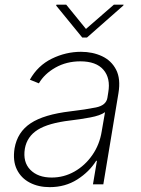

<svg xmlns="http://www.w3.org/2000/svg" viewBox="-20 -770 589 802"><path d="M187.5 11.7Q140.6 11.7 104.4 -7.1Q68.2 -25.9 50.4 -62.1Q32.7 -98.4 40.8 -150.2Q52.6 -218.4 108 -255.1Q163.4 -291.9 274.5 -305Q338.1 -312.5 380.7 -321.2Q423.3 -329.9 428.6 -361.2L432.2 -383.9Q442.5 -443.2 412.1 -478.5Q381.7 -513.8 315.7 -513.8Q257.8 -513.8 211.6 -487.7Q165.5 -461.6 142.4 -421.9L104.8 -437.1Q137.8 -496.1 196.4 -524.9Q255 -553.6 318.2 -553.6Q366.8 -553.6 406.1 -535.3Q445.3 -517 465 -478.9Q484.7 -440.7 474.8 -381L411.6 0H368.3L384.9 -98.4H381.7Q353.3 -52.6 302.9 -20.4Q252.5 11.7 187.5 11.7ZM195.7 -28.4Q246.8 -28.4 291 -53.4Q335.2 -78.5 365.6 -122.2Q396 -165.8 404.8 -221.2L418.7 -301.5Q399.5 -287.3 356.4 -279.3Q313.2 -271.3 273.1 -266.7Q182.2 -256 137.4 -227.8Q92.7 -199.6 83.8 -148.8Q74.9 -93 106.7 -60.7Q138.5 -28.4 195.7 -28.4ZM256.7 -750.4 339.1 -649.1 455.6 -750.4H496.4L495 -746.8L343.4 -613.3H323.5L214.5 -746.8L215.9 -750.4Z"/></svg>

Font: Inter UI Extra Light
Style: Italic
Weight: 200
Italic angle: -9.39999°
Designer: Rasmus Andersson
Foundry: rsms
Version: 3.2;8d6f07862